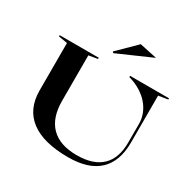

<svg xmlns="http://www.w3.org/2000/svg" viewBox="-200 -1143 1359 1354"><g transform="rotate(30 479.5 -465.5)"><path d="M522 8Q320 8 216.5 -70.5Q113 -149 113 -301V-686L41 -698V-708H359V-698L287 -686V-316Q287 -178 358 -106.5Q429 -35 567 -35Q701 -35 769.5 -100.5Q838 -166 838 -294V-447Q838 -489 822.5 -528Q807 -567 778 -600Q749 -633 708 -658Q667 -683 614 -698V-708H931V-698L855 -686V-304Q855 -151 771.5 -71.5Q688 8 522 8ZM431 -787 423 -796 568 -939 709 -909Z"/></g></svg>

Font: Kalnia SemiExpanded
Style: Regular
Weight: 400
Width: 6
Designer: Frida Medrano
Foundry: Frida Medrano
Version: Version 1.105